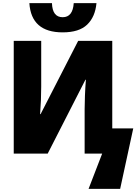

<svg xmlns="http://www.w3.org/2000/svg" viewBox="-20 -973 872 1216"><path d="M591 -953H447Q441 -864 377 -864Q312 -864 309 -953H166Q178 -768 377 -768Q481 -768 532 -817Q583 -866 591 -953ZM741 223 824 -160H691V-714H475L237 -250H234Q241 -340 241 -425V-714H67V0H282L521 -468H524Q520 -419 518 -367.5Q516 -316 516 -281V0H627L541 223Z"/></svg>

Font: Noto Sans UI SemiCondensed Black
Style: Regular
Weight: 900
Width: 4
Designer: Monotype Design Team
Foundry: Monotype Imaging Inc.
Version: 1.001